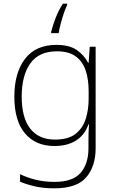

<svg xmlns="http://www.w3.org/2000/svg" viewBox="-20 -784 630 1044"><path d="M287 -540Q356 -540 396 -513Q436 -486 459 -443H462L468 -530H500V22Q500 121 448.5 180.5Q397 240 276 240Q216 240 170.5 229.5Q125 219 89 204V163Q125 181 173 193Q221 205 277 205Q376 205 418.5 155.5Q461 106 461 23V-15Q461 -40 461.5 -61.5Q462 -83 464 -108H461Q441 -50 393.5 -20Q346 10 276 10Q174 10 116 -58.5Q58 -127 58 -258Q58 -388 116 -464Q174 -540 287 -540ZM289 -505Q192 -505 145 -439.5Q98 -374 98 -258Q98 -144 144.5 -84.5Q191 -25 279 -25Q352 -25 391.5 -56.5Q431 -88 446.5 -138.5Q462 -189 462 -246V-289Q462 -353 445.5 -401.5Q429 -450 391.5 -477.5Q354 -505 289 -505ZM345 -756Q337 -741 327.5 -713Q318 -685 310 -655Q302 -625 299 -604H258V-610Q267 -647 283 -688Q299 -729 322 -764H345Z"/></svg>

Font: Noto Sans Lao Looped ExtraLight
Style: Regular
Weight: 200
Designer: Mark Frömberg, Ben Mitchell
Foundry: The Fontpad Ltd
Version: Version 1.002; ttfautohint (v1.8.4.7-5d5b)